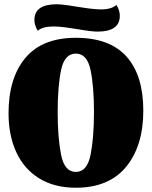

<svg xmlns="http://www.w3.org/2000/svg" viewBox="-20 -857 710 899"><path d="M651 -339Q651 -174 570.5 -76Q490 22 335 22Q235 22 164 -21.5Q93 -65 56.5 -144Q20 -223 20 -326Q20 -492 99 -586Q178 -680 335 -680Q494 -680 572.5 -592Q651 -504 651 -339ZM420 -333Q420 -452 404 -529Q388 -606 335 -606Q282 -606 266 -529Q250 -452 250 -333Q250 -212 266 -132Q282 -52 335 -52Q388 -52 404 -132Q420 -212 420 -333ZM541 -783Q541 -709 437 -709Q408 -709 346 -720Q317 -725 285.5 -729Q254 -733 230 -733Q179 -733 157 -713Q150 -723 145.5 -737Q141 -751 141 -763Q141 -837 245 -837Q273 -837 337 -826Q367 -821 398.5 -817Q430 -813 453 -813Q502 -813 525 -834Q541 -809 541 -783Z"/></svg>

Font: Sansita ExtraBold
Style: Regular
Weight: 800
Designer: Pablo Cosgaya
Foundry: Omnibus-Type
Version: Version 1.006